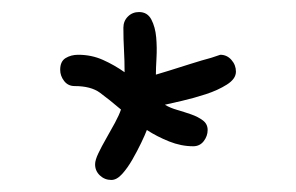

<svg xmlns="http://www.w3.org/2000/svg" viewBox="-20 -703 492 319"><path d="M372 -584Q372 -572 357 -562.5Q342 -553 322 -546.5Q302 -540 282.5 -535.5Q263 -531 254 -529Q262 -524 274 -520.5Q286 -517 297.5 -513Q309 -509 317 -503Q325 -497 325 -487Q325 -477 318.5 -468.5Q312 -460 301 -460Q281 -460 261 -468Q241 -476 224 -487Q221 -479 214.5 -465.5Q208 -452 200 -438Q192 -424 183 -414Q174 -404 165 -404Q154 -404 146 -411.5Q138 -419 138 -430Q138 -437 143.5 -448.5Q149 -460 156.5 -473Q164 -486 171 -499Q178 -512 181 -521Q161 -538 146 -549Q131 -560 104 -560Q93 -560 86.5 -568.5Q80 -577 80 -587Q80 -601 89 -606.5Q98 -612 110 -612Q132 -612 151 -603.5Q170 -595 187 -583Q187 -602 186 -620Q185 -638 185 -657Q185 -668 192.5 -675.5Q200 -683 211 -683Q225 -683 231.5 -670.5Q238 -658 239.5 -641Q241 -624 240 -606.5Q239 -589 239 -579Q243 -580 260.5 -585.5Q278 -591 297 -597Q316 -603 331 -607L346 -612Q357 -612 364.5 -603.5Q372 -595 372 -584Z"/></svg>

Font: Wynona
Style: Regular
Weight: 400
Italic angle: -12°
Designer: Kanati
Foundry: Kanati and Michael Everson
Version: Version 2.000